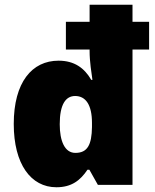

<svg xmlns="http://www.w3.org/2000/svg" viewBox="-20 -780 652 810"><path d="M218 10C282 10 319 -19 349 -64H357L393 0H539V-571H609V-688H539V-760H358V-688H258V-571H358V-565C358 -519 366 -472 370 -443H365C336 -493 294 -524 227 -524C115 -524 38 -433 38 -257C38 -88 110 10 218 10ZM298 -135C253 -135 232 -185 232 -256C232 -341 258 -375 297 -375C342 -375 368 -337 368 -262V-244C367 -169 349 -135 298 -135Z"/></svg>

Font: Noto Sans Devanagari SemiCondensed Black
Style: Regular
Weight: 900
Width: 4
Designer: Jelle Bosma - Monotype Design Team
Foundry: Monotype Imaging Inc.
Version: Version 2.004